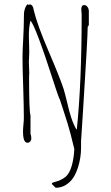

<svg xmlns="http://www.w3.org/2000/svg" viewBox="-20 -679 528 916"><path d="M282.7 -151.9Q305.7 -83 317.4 -37.1L334.5 32.2Q332.5 75.7 322.3 111.8Q312 147.9 293.5 164.1Q274.4 180.7 237.3 190.4Q227.5 192.9 227.5 195.8L228 197.8L228.5 200.2L245.6 216.8Q273.4 216.8 295.9 202.1Q316.9 188.5 330.1 168Q343.3 147.5 352.5 118.2Q366.7 72.8 366.7 25.9V-5.9L376 -148.9Q398.4 -500.5 398.4 -550.8L403.8 -559.1V-626Q403.8 -636.7 397.5 -645.8Q391.1 -654.8 381.8 -654.8Q367.7 -654.8 367.7 -633.8L368.7 -621.1L369.6 -608.9Q369.6 -284.7 346.7 -64L344.7 -61Q330.6 -85.4 320.1 -116.9Q309.6 -148.4 299.8 -192.4Q290 -232.9 283.7 -253.9Q265.6 -309.6 212.4 -433.1Q157.7 -560.1 140.6 -631.8L139.6 -637.2L138.2 -643.1Q136.2 -648.4 133.8 -651.9Q129.4 -656.2 124.5 -658.2L114.7 -655.8L111.8 -659.2Q103.5 -651.4 99.1 -638.2Q95.2 -625.5 94.5 -616.9Q93.8 -608.4 93.8 -587.9V-582Q93.8 -553.2 90.8 -493.7Q87.4 -438.5 87.4 -404.8Q87.4 -350.1 90.8 -261.2Q93.8 -165.5 93.8 -117.2Q93.8 -103.5 91.8 -84.5Q89.8 -64.9 89.8 -51.8Q89.8 2 110.8 2Q119.1 2 124.3 -4.2Q129.4 -10.3 129.4 -18.1Q129.4 -32.2 125.5 -39.1V-128.9Q118.7 -147 118.7 -313Q118.7 -317.9 119.1 -321.8Q119.6 -325.2 119.6 -330.1L118.7 -356.9L117.7 -382.8L118.7 -406.7L119.6 -431.2L118.7 -470.2L117.7 -509.8Q117.7 -550.3 125.5 -580.1Q148.9 -557.6 238.8 -278.8L244.6 -260.7Q250.5 -242.7 257.1 -224.4Q263.7 -206.1 265.6 -204.1Z"/></svg>

Font: Amatica SC
Style: Regular
Weight: 400
Version: Version 2.000